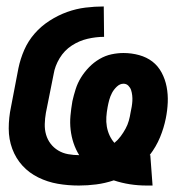

<svg xmlns="http://www.w3.org/2000/svg" viewBox="-20 -562 590 594"><path d="M434 12Q407 12 381.5 8Q356 4 332 -4Q305 5 278 8.5Q251 12 224 12Q190 12 158.5 6.5Q127 1 98.5 -13Q70 -27 49.5 -49.5Q29 -72 18 -101.5Q7 -131 7 -164.5Q7 -198 14 -231L37 -351Q43 -380 55 -407.5Q67 -435 87 -458Q107 -481 133.5 -498Q160 -515 188 -525Q216 -535 244.5 -538.5Q273 -542 301 -542L302 -448Q277 -448 251 -442Q225 -436 202 -421Q179 -406 164.5 -382Q150 -358 146 -333L122 -213Q119 -196 118.5 -178.5Q118 -161 122.5 -145.5Q127 -130 136.5 -117.5Q146 -105 160 -96.5Q174 -88 191 -85Q208 -82 225 -82Q214 -100 207.5 -119.5Q201 -139 198.5 -160.5Q196 -182 198 -204Q200 -226 204 -249Q208 -267 214 -286Q220 -305 230.5 -322Q241 -339 255.5 -354Q270 -369 288 -379.5Q306 -390 325 -394Q344 -398 362 -398Q387 -398 410.5 -391.5Q434 -385 451.5 -371.5Q469 -358 480 -337.5Q491 -317 495.5 -293.5Q500 -270 499 -245.5Q498 -221 493 -196Q487 -166 475 -137Q463 -108 443 -82H445L452 12ZM334 -120Q345 -129 353.5 -140.5Q362 -152 368.5 -164Q375 -176 378.5 -188.5Q382 -201 384 -214Q386 -223 387.5 -232Q389 -241 389.5 -249.5Q390 -258 389 -267Q388 -276 385.5 -283.5Q383 -291 377 -297Q371 -303 362 -303Q351 -303 341.5 -294Q332 -285 326.5 -274.5Q321 -264 318 -253Q315 -242 313 -231Q310 -215 309 -200Q308 -185 310.5 -170.5Q313 -156 319 -143Q325 -130 334 -120Z"/></svg>

Font: Lode
Style: Bold Italic
Weight: 700
Italic angle: -11°
Monospace: yes
Designer: Belleve Invis
Foundry: Belleve Invis
Version: Version 29.2.0; ttfautohint (v1.8.3)